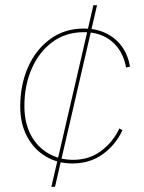

<svg xmlns="http://www.w3.org/2000/svg" viewBox="-20 -620 555 740"><path d="M259 10Q202 10 156.5 -17Q111 -44 84.5 -93.5Q58 -143 58 -209Q58 -293 88 -361Q118 -429 173.5 -469.5Q229 -510 304 -510Q350 -510 387 -492.5Q424 -475 448.5 -442.5Q473 -410 481 -363L466 -360Q454 -424 411.5 -460Q369 -496 304 -496Q232 -496 180.5 -457Q129 -418 101.5 -353.5Q74 -289 74 -212Q74 -147 98.5 -100.5Q123 -54 166 -29Q209 -4 262 -4Q324 -4 370 -38.5Q416 -73 440 -125L452 -118Q426 -62 376.5 -26Q327 10 259 10ZM178 100 340 -600H354L192 100Z"/></svg>

Font: Kantumruy Pro Thin
Style: Italic
Weight: 250
Italic angle: -13°
Version: Version 1.002